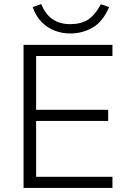

<svg xmlns="http://www.w3.org/2000/svg" viewBox="-20 -926 630 946"><path d="M96 0V-705H534V-650H158V-385H513V-330H158V-55H534V0ZM326 -761Q286 -761 249.5 -775Q213 -789 185 -817.5Q157 -846 141 -891L183 -906Q204 -855 239.5 -831Q275 -807 326 -807Q378 -807 412.5 -828.5Q447 -850 477 -905L518 -891Q486 -818 435.5 -789.5Q385 -761 326 -761Z"/></svg>

Font: Nunito Sans 11pt Light
Style: Regular
Weight: 300
Version: Version 3.101;gftools[0.9.27]